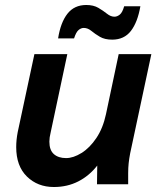

<svg xmlns="http://www.w3.org/2000/svg" viewBox="-20 -739 649 770"><path d="M45 -149Q45 -178 51 -209L118 -522H250L183 -207Q178 -187 178 -171Q178 -137 196 -121Q214 -105 245 -105Q274 -105 307 -125.5Q340 -146 366.5 -185.5Q393 -225 405 -281L456 -522H587L502 -124Q498 -103 496 -84.5Q494 -66 494 -44V0H369L370 -75Q338 -34 294 -11.5Q250 11 196 11Q131 11 88 -31Q45 -73 45 -149ZM213 -585Q223 -649 250.5 -684Q278 -719 326 -719Q355 -719 374.5 -707.5Q394 -696 409 -684Q424 -672 439 -672Q450 -672 460.5 -680.5Q471 -689 478 -714H543Q532 -650 505 -615Q478 -580 430 -580Q400 -580 380.5 -591.5Q361 -603 346.5 -615Q332 -627 316 -627Q305 -627 295 -618.5Q285 -610 277 -585Z"/></svg>

Font: Radio Canada SemiBold
Style: Italic
Weight: 600
Italic angle: -12°
Designer: Charles Daoud, Etienne Aubert Bonn, Alexandre Saumier Demers, Jacques Le Bailly
Foundry: Radio-Canada
Version: Version 2.104; ttfautohint (v1.8.4.7-5d5b);gftools[0.9.28.de